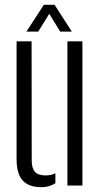

<svg xmlns="http://www.w3.org/2000/svg" viewBox="-20 -772 421 799"><path d="M49 -110V-600H111.5L112 -105Q112 -71.5 125.5 -56.8Q139 -42 170 -42Q193.5 -42 210.5 -51V-9.5Q185.5 7 152.5 7Q100 7 74.5 -20.8Q49 -48.5 49 -110ZM260.5 0V-600H323V0ZM90 -640.5 162.5 -752H207L279 -640.5H230.5L185 -714.5L139 -640.5Z"/></svg>

Font: Big Shoulders Stencil Text Light
Style: Regular
Weight: 300
Designer: Patric King
Foundry: XO Type Co
Version: Version 1.000